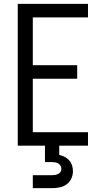

<svg xmlns="http://www.w3.org/2000/svg" viewBox="-20 -755 540 995"><path d="M72 0V-735H436V-665H150V-417H380V-347H150V-70H436V0ZM150 220V153H250Q258 153 266 151.5Q274 150 281.5 146.5Q289 143 293.5 136Q298 129 298 121Q298 112 294 104.5Q290 97 282.5 92.5Q275 88 266.5 86.5Q258 85 250 85H213V0H287V48Q302 51 315.5 58Q329 65 339 76.5Q349 88 353.5 102.5Q358 117 358 132Q358 152 349.5 170.5Q341 189 325 200.5Q309 212 289.5 216Q270 220 250 220Z"/></svg>

Font: Iosevka Term
Style: Regular
Weight: 400
Monospace: yes
Designer: Belleve Invis
Foundry: Belleve Invis
Version: Version 30.0.1